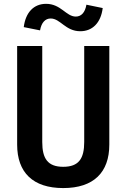

<svg xmlns="http://www.w3.org/2000/svg" viewBox="-20 -970 660 1002"><path d="M310 -99.5C228.5 -99.5 200.5 -143 200.5 -229V-730H69.5V-215.5C69.5 -70 151.5 11.5 310 11.5C468.5 11.5 550.5 -70 550.5 -215.5V-730H419.5V-229C419.5 -143 391.5 -99.5 310 -99.5ZM220.5 -950C157 -950 113.5 -906 104 -828.5L189 -811.5C196 -852.5 216.5 -873.5 244.5 -873.5C295 -873.5 321.5 -807 399 -807C462.5 -807 506.5 -851 516 -928L431 -945.5C424 -904 403.5 -883.5 375.5 -883.5C325 -883.5 298 -950 220.5 -950Z"/></svg>

Font: Monaspace Neon SemiBold
Style: Regular
Weight: 600
Designer: Riley Cran & the Lettermatic Team
Foundry: Lettermatic
Version: Version 1.200 (Monaspace Neon)